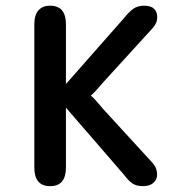

<svg xmlns="http://www.w3.org/2000/svg" viewBox="-20 -644 659 674"><path d="M156 9.5Q100.5 9.5 100.5 -56V-558.5Q100.5 -591 114.8 -607.5Q129 -624 156 -624Q211.5 -624 211.5 -558.5V-349L414.5 -579.5Q431.5 -601 447 -612.5Q462.5 -624 486.5 -624Q510 -624 521 -613Q532 -602 532 -584Q532 -573 528.2 -564.2Q524.5 -555.5 516.5 -546L340 -352.5Q325 -334.5 314.5 -323.5Q304 -312.5 298.5 -308.5Q304 -305 314.5 -293.5Q325 -282 342 -261.5L516.5 -71Q525 -60.5 528.2 -51.5Q531.5 -42.5 531.5 -31Q531.5 -13 518.2 -1.8Q505 9.5 481.5 9.5Q458.5 9.5 444.2 -0.5Q430 -10.5 414 -32L211.5 -266V-56Q211.5 9.5 156 9.5Z"/></svg>

Font: Sono Monospace Medium
Style: Regular
Weight: 500
Designer: Tyler Finck
Foundry: Tyler Finck
Version: Version 2.112